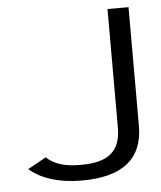

<svg xmlns="http://www.w3.org/2000/svg" viewBox="-47 -621 564 673"><g transform="rotate(-5 235.5 -284.5)"><path d="M30 -45C68 -13 126 11 215 11C355 11 430 -44 430 -163V-580H356V-163C356 -79 312 -44 217 -44C162 -43 122 -55 95 -81Z"/></g></svg>

Font: Charger Sport
Style: DfExt
Weight: 400
Designer: Jasper
Foundry: Cannot Into Space Fonts
Version: Version 1.1